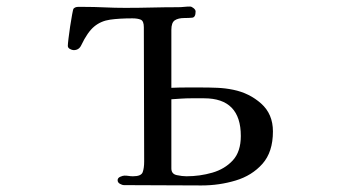

<svg xmlns="http://www.w3.org/2000/svg" viewBox="-20 -563 1040 586"><path d="M715 -148Q715 -263 603 -263H563Q548 -263 533 -262Q518 -261 503 -260V-49Q503 -32 519.5 -28.5Q536 -25 549 -25Q590 -25 628 -36Q666 -47 690.5 -73.5Q715 -100 715 -148ZM813 -162Q813 -99 781 -63Q749 -27 699 -12Q649 3 595 3Q536 3 477 2.5Q418 2 359 2Q353 2 346 -2Q339 -6 339 -13Q339 -20 347 -23.5Q355 -27 360 -27Q367 -27 373 -26Q379 -25 386 -25Q411 -25 415.5 -37.5Q420 -50 420 -70Q420 -173 419.5 -275Q419 -377 419 -480Q419 -499 409.5 -503Q400 -507 384 -507Q344 -507 316 -503Q288 -499 267.5 -482Q247 -465 228 -425Q221 -410 205 -410Q200 -410 193.5 -413.5Q187 -417 187 -423Q187 -428 189 -445Q191 -462 194 -482Q197 -502 200 -518Q203 -534 204 -536Q209 -542 218.5 -542Q228 -542 235 -542Q267 -542 299 -540.5Q331 -539 362 -539Q403 -539 443 -540Q483 -541 523 -541Q532 -541 541.5 -542Q551 -543 560 -543Q565 -543 571 -538Q577 -533 577 -528Q577 -510 566.5 -509Q556 -508 543 -508Q524 -508 513.5 -501Q503 -494 503 -472V-295Q526 -296 549 -296Q572 -296 594 -296Q619 -296 643.5 -295Q668 -294 692 -289Q741 -279 777 -247Q813 -215 813 -162Z"/></svg>

Font: Kaisei Tokumin Medium
Style: Regular
Weight: 500
Designer: Font-Kai, 金井和夫
Foundry: KAZUO KANAI
Version: Version 5.003